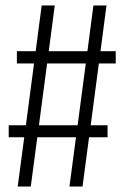

<svg xmlns="http://www.w3.org/2000/svg" viewBox="-20 -685 457 705"><path d="M405 -452H343L313 -225H375V-181H307L283 0H235L259 -181H117L93 0H45L69 -181H12V-225H75L105 -452H42V-497H111L133 -665H181L159 -497H301L323 -665H371L349 -497H405ZM265 -225 295 -452H153L123 -225Z"/></svg>

Font: Fira Sans Extra Condensed Light
Style: Regular
Weight: 300
Width: 1
Designer: Carrois Corporate & Edenspiekermann AG
Foundry: Carrois Corporate GbR & Edenspiekermann AG
Version: Version 4.203